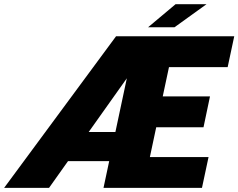

<svg xmlns="http://www.w3.org/2000/svg" viewBox="-76 -914 1160 934"><path d="M-56 0 488.5 -737.5H1063.5L1031.5 -587.5H680.5L760 -653L703.5 -388L658.5 -445H945.5L914 -295H632L695 -347L641 -93L596 -150H938.5L906.5 0H427.5L550 -575.5L562.5 -563.5L162.5 0ZM185 -130 254.5 -272H577L547 -130ZM644.5 -781.5 778 -893.5H928.5L773 -781.5Z"/></svg>

Font: Epilogue Black
Style: Italic
Weight: 900
Italic angle: -12°
Designer: Tyler Finck
Foundry: Etcetera Type Co
Version: Version 2.111